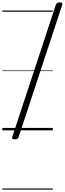

<svg xmlns="http://www.w3.org/2000/svg" viewBox="-20 -1099 546 1619"><path d="M104 76Q77 76 83 57L451 -1059Q457 -1079 485 -1079Q511 -1079 505 -1059L137 57Q131 76 104 76ZM0 490H425V500H0ZM0 -20H425V0H0ZM0 -505H425V-500H0ZM0 -1010H425V-1000H0Z"/></svg>

Font: Playwrite NZ Guides
Style: Regular
Weight: 400
Designer: Veronika Burian, José Scaglione
Foundry: TypeTogether
Version: Version 1.003